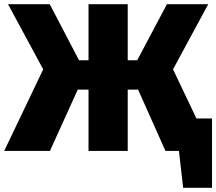

<svg xmlns="http://www.w3.org/2000/svg" viewBox="-35 -716 1026 911"><path d="M897 -154 786 -387 953 -696H757L616 -430H571V-696H385V-430H340L201 -696H3L170 -387L-15 0H202L334 -291H385V0H571V-291H620L750 0H814L834 175H971V-154Z"/></svg>

Font: Fira Sans Heavy
Style: Regular
Weight: 900
Designer: bBox Type GmbH & Carrois Corporate GbR & Edenspiekermann AG
Foundry: bBox Type GmbH & Carrois Corporate GbR & Edenspiekermann AG
Version: Version 4.300;PS 004.300;hotconv 1.0.88;makeotf.lib2.5.64775